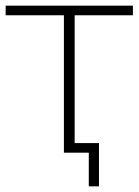

<svg xmlns="http://www.w3.org/2000/svg" viewBox="-22 -540 490 679"><path d="M328 -34H242V-486H448V-520H-2V-486H204V0H292V119H328Z"/></svg>

Font: Montserrat-Alt1 ExtLt
Style: Regular
Weight: 200
Designer: Differentunic
Foundry: Differentunic
Version: Version 7.222